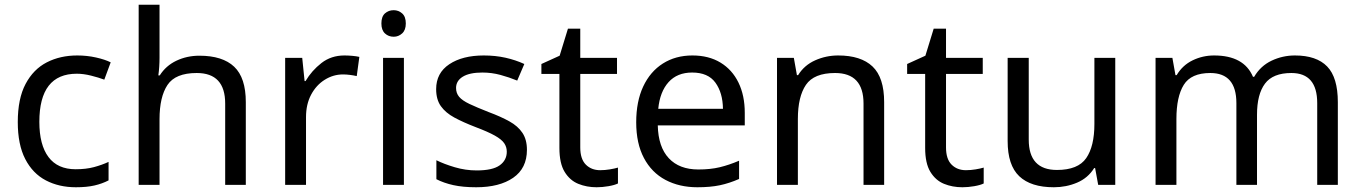

<svg xmlns="http://www.w3.org/2000/svg" viewBox="-20 -780 5745 810"><path d="M300 10Q229 10 173.5 -19Q118 -48 86.5 -109Q55 -170 55 -265Q55 -364 88 -426Q121 -488 177.5 -517Q234 -546 306 -546Q347 -546 385 -537.5Q423 -529 447 -517L420 -444Q396 -453 364 -461Q332 -469 304 -469Q146 -469 146 -266Q146 -169 184.5 -117.5Q223 -66 299 -66Q343 -66 376.5 -75Q410 -84 438 -97V-19Q411 -5 378.5 2.5Q346 10 300 10Z M653 -537Q653 -497 648 -462H654Q680 -503 724.5 -524Q769 -545 821 -545Q919 -545 968 -498.5Q1017 -452 1017 -349V0H930V-343Q930 -472 810 -472Q720 -472 686.5 -421.5Q653 -371 653 -277V0H565V-760H653Z M1433 -546Q1448 -546 1465.5 -544.5Q1483 -543 1496 -540L1485 -459Q1472 -462 1456.5 -464Q1441 -466 1427 -466Q1386 -466 1350 -443.5Q1314 -421 1292.5 -380.5Q1271 -340 1271 -286V0H1183V-536H1255L1265 -438H1269Q1295 -482 1336 -514Q1377 -546 1433 -546Z M1641 -737Q1661 -737 1676.5 -723.5Q1692 -710 1692 -681Q1692 -653 1676.5 -639Q1661 -625 1641 -625Q1619 -625 1604 -639Q1589 -653 1589 -681Q1589 -710 1604 -723.5Q1619 -737 1641 -737ZM1684 -536V0H1596V-536Z M2203 -148Q2203 -70 2145 -30Q2087 10 1989 10Q1933 10 1892.5 1Q1852 -8 1821 -24V-104Q1853 -88 1898.5 -74.5Q1944 -61 1991 -61Q2058 -61 2088 -82.5Q2118 -104 2118 -140Q2118 -160 2107 -176Q2096 -192 2067.5 -208Q2039 -224 1986 -244Q1934 -264 1897 -284Q1860 -304 1840 -332Q1820 -360 1820 -404Q1820 -472 1875.5 -509Q1931 -546 2021 -546Q2070 -546 2112.5 -536.5Q2155 -527 2192 -510L2162 -440Q2128 -454 2091 -464Q2054 -474 2015 -474Q1961 -474 1932.5 -456.5Q1904 -439 1904 -409Q1904 -387 1917 -371.5Q1930 -356 1960.5 -341.5Q1991 -327 2042 -307Q2093 -288 2129 -268Q2165 -248 2184 -219.5Q2203 -191 2203 -148Z M2512 -62Q2532 -62 2553 -65.5Q2574 -69 2587 -73V-6Q2573 1 2547 5.5Q2521 10 2497 10Q2455 10 2419.5 -4.5Q2384 -19 2362 -55Q2340 -91 2340 -156V-468H2264V-510L2341 -545L2376 -659H2428V-536H2583V-468H2428V-158Q2428 -109 2451.5 -85.5Q2475 -62 2512 -62Z M2901 -546Q2970 -546 3019.5 -516Q3069 -486 3095.5 -431.5Q3122 -377 3122 -304V-251H2755Q2757 -160 2801.5 -112.5Q2846 -65 2926 -65Q2977 -65 3016.5 -74.5Q3056 -84 3098 -102V-25Q3057 -7 3017 1.5Q2977 10 2922 10Q2846 10 2787.5 -21Q2729 -52 2696.5 -113.5Q2664 -175 2664 -264Q2664 -352 2693.5 -415Q2723 -478 2776.5 -512Q2830 -546 2901 -546ZM2900 -474Q2837 -474 2800.5 -433.5Q2764 -393 2757 -321H3030Q3029 -389 2998 -431.5Q2967 -474 2900 -474Z M3516 -546Q3612 -546 3661 -499.5Q3710 -453 3710 -349V0H3623V-343Q3623 -472 3503 -472Q3414 -472 3380 -422Q3346 -372 3346 -278V0H3258V-536H3329L3342 -463H3347Q3373 -505 3419 -525.5Q3465 -546 3516 -546Z M4055 -62Q4075 -62 4096 -65.5Q4117 -69 4130 -73V-6Q4116 1 4090 5.5Q4064 10 4040 10Q3998 10 3962.5 -4.5Q3927 -19 3905 -55Q3883 -91 3883 -156V-468H3807V-510L3884 -545L3919 -659H3971V-536H4126V-468H3971V-158Q3971 -109 3994.5 -85.5Q4018 -62 4055 -62Z M4685 -536V0H4613L4600 -71H4596Q4570 -29 4524 -9.5Q4478 10 4426 10Q4329 10 4280 -36.5Q4231 -83 4231 -185V-536H4320V-191Q4320 -63 4439 -63Q4528 -63 4562.5 -113Q4597 -163 4597 -257V-536Z M5443 -546Q5534 -546 5579 -499.5Q5624 -453 5624 -349V0H5537V-345Q5537 -472 5428 -472Q5350 -472 5316.5 -427Q5283 -382 5283 -296V0H5196V-345Q5196 -472 5086 -472Q5005 -472 4974 -422Q4943 -372 4943 -278V0H4855V-536H4926L4939 -463H4944Q4969 -505 5011.5 -525.5Q5054 -546 5102 -546Q5228 -546 5266 -456H5271Q5298 -502 5344.5 -524Q5391 -546 5443 -546Z"/></svg>

Font: Noto Sans Thai Looped
Style: Regular
Weight: 400
Designer: Sasikarn Vongin, Ben Mitchell
Foundry: The Fontpad Ltd
Version: Version 1.001; ttfautohint (v1.8.4.7-5d5b)